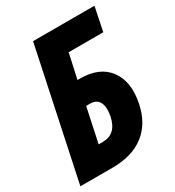

<svg xmlns="http://www.w3.org/2000/svg" viewBox="-175 -816 836 918"><g transform="rotate(-30 243.0 -357.0)"><path d="M-2 0 149 -714H488L461 -583H270L240 -447H253Q362 -447 411.5 -379.5Q461 -312 438 -201Q418 -103 351 -51.5Q284 0 176 0ZM174 -130H197Q272 -130 290 -218Q299 -265 285.5 -292Q272 -319 235 -319H214Z"/></g></svg>

Font: Noto Sans ExtraCondensed ExtraBold
Style: Italic
Weight: 800
Width: 2
Italic angle: -12°
Designer: Monotype Design Team
Foundry: Monotype Imaging Inc.
Version: Version 2.013; ttfautohint (v1.8.4.7-5d5b)